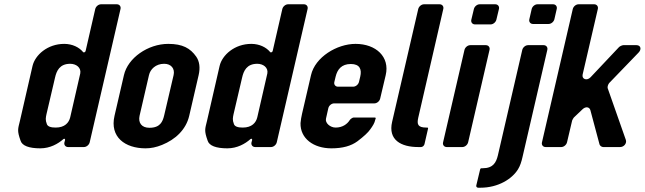

<svg xmlns="http://www.w3.org/2000/svg" viewBox="-20 -687 3012 897"><path d="M280 -482C202 -482 144 -430 132 -379L73 -122C64 -84 59 -78 76 -30C83 -6 116 6 168 6C214 6 251 -15 276 -37C280 -41 285 -38 284 -33L281 -22C278 -10 286 0 298 0H372C384 0 396 -10 399 -22L543 -645C546 -657 538 -667 526 -667H452C440 -667 428 -657 425 -645L380 -449C379 -443 371 -440 368 -444C350 -466 318 -482 280 -482ZM355 -344C339 -276 324 -207 308 -139C302 -114 283 -91 240 -91C217 -91 203 -96 199 -107C191 -127 194 -138 197 -153L237 -324C244 -355 258 -389 308 -389C336 -389 360 -371 355 -344Z M660 6C685 6 710 1 737 -10C799 -35 849 -81 864 -146L908 -336C916 -371 912 -400 897 -422C869 -462 833 -482 766 -482C671 -482 577 -416 559 -336L515 -146C492 -47 564 6 660 6ZM747 -389C780 -389 798 -366 791 -336L747 -148C740 -118 728 -90 678 -90C641 -90 625 -114 632 -146L676 -336C682 -363 707 -389 747 -389Z M1154 -482C1076 -482 1018 -430 1006 -379L947 -122C938 -84 933 -78 950 -30C957 -6 990 6 1042 6C1088 6 1125 -15 1150 -37C1154 -41 1159 -38 1158 -33L1155 -22C1152 -10 1160 0 1172 0H1246C1258 0 1270 -10 1273 -22L1417 -645C1420 -657 1412 -667 1400 -667H1326C1314 -667 1302 -657 1299 -645L1254 -449C1253 -443 1245 -440 1242 -444C1224 -466 1192 -482 1154 -482ZM1229 -344C1213 -276 1198 -207 1182 -139C1176 -114 1157 -91 1114 -91C1091 -91 1077 -96 1073 -107C1065 -127 1068 -138 1071 -153L1111 -324C1118 -355 1132 -389 1182 -389C1210 -389 1234 -371 1229 -344Z M1433 -336 1391 -155C1388 -141 1385 -126 1384 -112C1382 -40 1445 6 1528 6C1581 6 1620 -5 1650 -27C1679 -49 1700 -68 1710 -83C1721 -98 1730 -112 1733 -127L1735 -133C1736 -136 1734 -138 1731 -138H1632C1627 -138 1616 -130 1614 -126C1602 -107 1580 -91 1548 -91C1523 -91 1498 -112 1503 -133L1514 -182C1517 -194 1529 -204 1541 -204H1729C1741 -204 1753 -214 1756 -226L1782 -336C1802 -421 1737 -482 1641 -482C1554 -482 1452 -420 1433 -336ZM1619 -388C1661 -388 1671 -363 1663 -329L1657 -304C1654 -292 1642 -282 1630 -282H1559C1547 -282 1539 -292 1542 -304L1548 -329C1556 -362 1575 -388 1619 -388Z M1934 0H1947C1954 0 1961 -6 1963 -13L1980 -87C1980 -89 1979 -91 1977 -91H1972C1932 -91 1927 -106 1934 -137L2051 -645C2054 -657 2046 -667 2034 -667H1961C1949 -667 1937 -657 1934 -645L1812 -118C1792 -33 1854 0 1934 0Z M2067 0H2140C2152 0 2164 -10 2167 -22L2267 -454C2270 -466 2262 -476 2250 -476H2177C2165 -476 2153 -466 2150 -454L2050 -22C2047 -10 2055 0 2067 0ZM2199 -573H2272C2284 -573 2296 -583 2299 -595L2311 -645C2314 -657 2306 -667 2294 -667H2221C2209 -667 2197 -657 2194 -645L2182 -595C2179 -583 2187 -573 2199 -573Z M2400 104C2410 88 2416 69 2421 47L2537 -454C2540 -466 2532 -476 2520 -476H2447C2435 -476 2423 -466 2420 -454L2306 39C2298 72 2284 99 2235 99H2230C2226 99 2224 101 2223 105L2205 180C2204 185 2208 190 2214 190H2224C2309 190 2373 148 2400 104ZM2470 -575H2543C2555 -575 2567 -585 2570 -597L2581 -645C2584 -657 2576 -667 2564 -667H2491C2479 -667 2467 -657 2464 -645L2453 -597C2450 -585 2458 -575 2470 -575Z M2529 0H2602C2614 0 2626 -10 2629 -22L2653 -124C2654 -127 2659 -136 2661 -138L2702 -177C2716 -190 2733 -188 2738 -173L2781 -12C2783 -6 2791 0 2798 0H2877C2895 0 2909 -17 2904 -33L2819 -275C2817 -281 2821 -293 2826 -299L2963 -441C2979 -457 2973 -476 2954 -476H2892C2887 -476 2876 -471 2872 -467L2739 -326C2722 -308 2697 -317 2702 -339L2773 -645C2776 -657 2768 -667 2756 -667H2683C2671 -667 2659 -657 2656 -645L2512 -22C2509 -10 2517 0 2529 0Z"/></svg>

Font: DIN Rundschrift
Style: BreitKursiv
Weight: 400
Width: 7
Version: Version 1.027